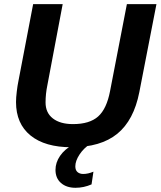

<svg xmlns="http://www.w3.org/2000/svg" viewBox="-20 -708 783 936"><path d="M328.1 9.8Q199.2 9.8 128.7 -47.6Q58.1 -105 58.1 -210.4Q58.1 -231.9 61.8 -262Q65.4 -292 69.3 -310.1L141.6 -688H285.6L210.9 -292.5Q202.1 -250 202.1 -208.5Q202.1 -158.2 237.8 -130.6Q273.4 -103 335.9 -103Q416.5 -103 458.3 -140.1Q500 -177.2 516.6 -264.2L598.6 -688H742.7L659.2 -258.8Q632.3 -121.6 551.8 -55.9Q471.2 9.8 328.1 9.8ZM348.1 207.5Q304.2 207.5 277.3 184.1Q250.5 160.6 250.5 120.1Q250.5 84.5 272.7 52Q294.9 19.5 338.4 -4.9H418.5Q388.7 13.7 367.9 44.9Q347.2 76.2 347.2 103Q347.2 121.6 357.9 130.9Q368.7 140.1 385.7 140.1Q409.2 140.1 435.5 128.9L426.3 190.9Q388.2 207.5 348.1 207.5Z"/></svg>

Font: Arimo
Style: Bold Italic
Weight: 700
Italic angle: -12°
Designer: Steve Matteson
Foundry: Monotype Imaging Inc.
Version: Version 1.33